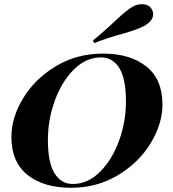

<svg xmlns="http://www.w3.org/2000/svg" viewBox="-20 -876 819 910"><path d="M34 -227Q34 -318 89.5 -410Q145 -502 244.5 -562Q344 -622 468 -622Q597 -622 673.5 -561Q750 -500 750 -381Q750 -290 694.5 -198Q639 -106 539.5 -46Q440 14 316 14Q187 14 110.5 -47Q34 -108 34 -227ZM207 -213Q207 -105 238.5 -54.5Q270 -4 325 -4Q396 -4 453.5 -61Q511 -118 544 -208.5Q577 -299 577 -395Q577 -503 545.5 -553.5Q514 -604 459 -604Q388 -604 330.5 -547Q273 -490 240 -399.5Q207 -309 207 -213ZM525 -776Q556 -805 573.5 -819.5Q591 -834 610 -845Q629 -856 653 -856Q688 -856 701 -829Q706 -820 706 -809Q706 -792 694 -777.5Q682 -763 661 -752Q644 -743 618.5 -734Q593 -725 565 -717Q490 -697 427 -672L420 -684Q459 -715 489 -743Q519 -771 525 -776Z"/></svg>

Font: Playfair Display SC
Style: Bold Italic
Weight: 700
Italic angle: -14°
Designer: Claus Eggers Sørensen
Foundry: Claus Eggers Sørensen
Version: Version 1.200; ttfautohint (v1.6)